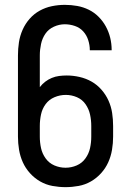

<svg xmlns="http://www.w3.org/2000/svg" viewBox="-20 -763 540 791"><path d="M250 8Q223 8 196 3Q169 -2 145.5 -15.5Q122 -29 103.5 -49.5Q85 -70 74 -94.5Q63 -119 58.5 -146Q54 -173 54 -200V-535Q54 -562 58 -588.5Q62 -615 73 -640Q84 -665 102 -685.5Q120 -706 143.5 -719Q167 -732 193.5 -737.5Q220 -743 247 -743Q273 -743 298 -738.5Q323 -734 345.5 -723Q368 -712 386 -694Q404 -676 416 -654Q428 -632 434 -607.5Q440 -583 440 -557V-556H350V-557Q350 -577 343.5 -597.5Q337 -618 323 -633.5Q309 -649 288.5 -656Q268 -663 247 -663Q224 -663 202 -653Q180 -643 167 -624Q154 -605 149 -581.5Q144 -558 144 -535V-404Q154 -417 166.5 -426.5Q179 -436 193.5 -442Q208 -448 223.5 -450Q239 -452 255 -452Q281 -452 307.5 -446Q334 -440 357 -427Q380 -414 398 -393.5Q416 -373 427 -348.5Q438 -324 442 -297.5Q446 -271 446 -244V-200Q446 -173 441.5 -146Q437 -119 426 -94.5Q415 -70 396.5 -49.5Q378 -29 354.5 -15.5Q331 -2 304 3Q277 8 250 8ZM250 -72Q274 -72 296 -81.5Q318 -91 332 -110.5Q346 -130 351 -153Q356 -176 356 -200V-244Q356 -268 351 -291Q346 -314 332.5 -333.5Q319 -353 297 -362.5Q275 -372 251 -372Q227 -372 204.5 -362.5Q182 -353 168 -334Q154 -315 149 -291.5Q144 -268 144 -244V-200Q144 -176 149 -153Q154 -130 168 -110.5Q182 -91 204 -81.5Q226 -72 250 -72Z"/></svg>

Font: Iosevka SS18 Medium
Style: Regular
Weight: 500
Monospace: yes
Designer: Belleve Invis
Foundry: Belleve Invis
Version: Version 25.1.1; ttfautohint (v1.8.4)